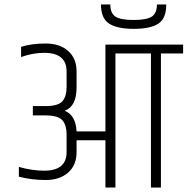

<svg xmlns="http://www.w3.org/2000/svg" viewBox="-20 -845 845 865"><path d="M805 -644V-604H705V0H660V-604H500V0H455V-213H325V-160Q325 -101 287 -67.5Q249 -34 186 -34Q123 -34 65 -49V-93Q125 -76 179 -76Q280 -76 280 -160V-240Q280 -280 262 -302Q244 -324 189 -325H128V-367H189Q244 -368 262 -390Q280 -412 280 -452V-523Q280 -607 179 -607Q128 -607 75 -588V-634Q122 -649 185.5 -649Q249 -649 287 -615.5Q325 -582 325 -523V-452Q325 -365 271 -346Q321 -327 325 -253H455V-644ZM729 -825V-824Q729 -762 693.5 -738.5Q658 -715 582.5 -715Q507 -715 471 -739Q435 -763 435 -824V-825H477Q477 -785 500.5 -770Q524 -755 582 -755Q640 -755 663.5 -770Q687 -785 687 -825Z"/></svg>

Font: Khand Light
Style: Regular
Weight: 300
Designer: Devanagari: Sanchit Sawaria, Jyotish Sonowal; Latin: Satya Rajpurohit
Foundry: Indian Type Foundry
Version: Version 1.101;PS 1.0;hotconv 1.0.78;makeotf.lib2.5.61930; tt